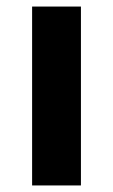

<svg xmlns="http://www.w3.org/2000/svg" viewBox="-20 -566 345 586"><path d="M227 0H78V-546H227Z"/></svg>

Font: Noto Sans Gujarati UI
Style: Bold
Weight: 700
Designer: Jelle Bosma - Monotype Design Team, Universal Thirst
Foundry: Monotype Imaging Inc.
Version: Version 2.106; ttfautohint (v1.8.4.7-5d5b)